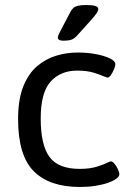

<svg xmlns="http://www.w3.org/2000/svg" viewBox="-20 -738 525 764"><path d="M298 6Q177 6 114.5 -56.5Q52 -119 52 -264Q52 -342 72.5 -393.5Q93 -445 127.5 -474.5Q162 -504 204 -516.5Q246 -529 289 -529Q328 -529 362 -522.5Q396 -516 417.5 -505.5Q439 -495 439 -483Q439 -475 433.5 -462Q428 -449 421 -439Q414 -429 407 -429Q406 -429 403.5 -430.5Q401 -432 396 -433Q383 -439 355.5 -448Q328 -457 287 -457Q221 -457 181.5 -413.5Q142 -370 142 -266Q142 -161 177 -113.5Q212 -66 297 -66Q339 -66 368 -75.5Q397 -85 410 -92Q415 -94 417.5 -95Q420 -96 421 -96Q428 -96 436 -86Q444 -76 449.5 -64Q455 -52 455 -45Q455 -36 443 -27Q431 -18 409.5 -10.5Q388 -3 359.5 1.5Q331 6 298 6ZM232 -576Q221 -576 215.5 -579.5Q210 -583 210 -589Q210 -594 213.5 -600.5Q217 -607 221 -616L261 -692Q266 -701 272 -706.5Q278 -712 290 -715Q302 -718 323 -718Q346 -718 358.5 -714.5Q371 -711 371 -702Q371 -695 365 -686Q359 -677 344 -660L290 -600Q276 -584 264 -580Q252 -576 232 -576Z"/></svg>

Font: Asap
Style: Regular
Weight: 400
Designer: Pablo Cosgaya
Foundry: Omnibus-Type
Version: Version 3.001